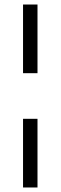

<svg xmlns="http://www.w3.org/2000/svg" viewBox="-20 -750 268 850"><path d="M146 -730V-426H82V-730ZM146 -224V80H82V-224Z"/></svg>

Font: Zilla Slab
Style: Regular
Weight: 400
Designer: Typotheque.com
Foundry: Typotheque type foundry
Version: Version 1.1; 2017; ttfautohint (v1.6)